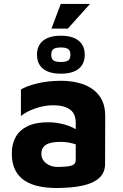

<svg xmlns="http://www.w3.org/2000/svg" viewBox="-20 -924 612 959"><path d="M261.1 15Q214.8 15 174.6 6.6Q134.5 -1.8 103.9 -21.3Q73.3 -40.7 56.1 -74.4Q39 -108.1 39 -158Q39 -205.3 58.6 -240Q78.3 -274.7 118.4 -294Q158.5 -313.3 219.5 -313.3Q253.5 -313.3 285.2 -306.2Q317 -299.1 342.6 -287.1Q368.2 -275.2 383 -261.1L389.3 -188.8Q369.1 -200.9 341 -208.1Q312.9 -215.4 281.2 -215.4Q232.2 -215.4 209.4 -200.8Q186.6 -186.3 186.6 -155Q186.6 -135.5 198 -120.9Q209.4 -106.2 227.6 -98.3Q245.8 -90.3 266.2 -90.3Q317.2 -90.3 337.7 -97Q358.3 -103.7 358.3 -125.1V-310.7Q358.3 -356.8 328.8 -377.5Q299.4 -398.2 245.5 -398.2Q201.3 -398.2 156.4 -382.5Q111.6 -366.8 84.5 -344.6V-476.8Q109.9 -493.3 164.7 -507Q219.5 -520.6 287.4 -520.6Q310.6 -520.6 339.6 -516.6Q368.7 -512.5 397.7 -502.1Q426.7 -491.7 451.3 -471.9Q475.9 -452 490.7 -420.9Q505.5 -389.8 505.5 -343.8L504.8 -105.3Q504.8 -62.1 475.8 -35.4Q446.7 -8.7 392.4 3.1Q338 15 261.1 15ZM284 -556Q226.2 -556 195.5 -580.3Q164.8 -604.5 164.8 -650.8Q164.8 -696.4 195.5 -721Q226.2 -745.6 284 -745.6Q342.2 -745.6 372.7 -721Q403.2 -696.4 403.2 -650.8Q403.2 -604.5 372.7 -580.3Q342.2 -556 284 -556ZM284 -614.4Q310.4 -614.4 321 -622.4Q331.7 -630.4 331.7 -650.8Q331.7 -670.5 321 -678.7Q310.4 -686.9 284 -686.9Q257.6 -686.9 246.8 -678.7Q236 -670.5 236 -650.8Q236 -630.4 246.8 -622.4Q257.6 -614.4 284 -614.4ZM237 -781 283.5 -904.4H429.6L318.6 -781Z"/></svg>

Font: Maven Pro
Style: Regular
Weight: 400
Designer: Joe Prince
Foundry: Joe Prince
Version: Version 2.103